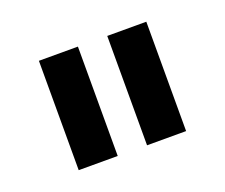

<svg xmlns="http://www.w3.org/2000/svg" viewBox="-57 -780 476 406"><g transform="rotate(-20 181.0 -577.0)"><path d="M60.1 -454.1V-700.2H147.9V-454.1ZM213.9 -454.1V-700.2H301.8V-454.1Z"/></g></svg>

Font: Trueno
Style: Regular
Weight: 400
Designer: Julieta Ulanovsky
Foundry: Julieta Ulanovsky
Version: Version 3.001b | FøM Fix